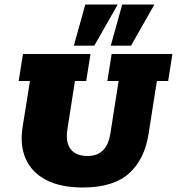

<svg xmlns="http://www.w3.org/2000/svg" viewBox="-20 -823 786 853"><path d="M348 10Q249 10 185 -23.5Q121 -57 94.5 -117Q68 -177 80 -256L113 -463H63L82 -583H382L363 -463H313L280 -253Q270 -192 293.5 -161Q317 -130 369 -130Q412 -130 437.5 -155Q463 -180 471 -234L507 -463H457L476 -583H746L727 -463H677L640 -228Q623 -116 553.5 -53Q484 10 348 10ZM308 -620 359 -803H503L399 -620ZM472 -620 523 -803H666L562 -620Z"/></svg>

Font: Rokkitt SemiBold Black
Style: Italic
Weight: 900
Italic angle: -9°
Version: Version 3.103